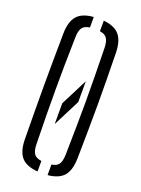

<svg xmlns="http://www.w3.org/2000/svg" viewBox="-152 -873 696 946"><g transform="rotate(20 195.5 -400.0)"><path d="M170 5Q110.5 0.5 84.2 -29.5Q58 -59.5 57 -122Q56 -202 55.5 -270.2Q55 -338.5 55 -402.5Q55 -466.5 55.5 -533.2Q56 -600 57 -677.5Q58 -740 84.2 -770.2Q110.5 -800.5 170 -805V-750Q141.5 -746 130.5 -729.8Q119.5 -713.5 119 -679Q117 -598 116.2 -532Q115.5 -466 115.5 -403.8Q115.5 -341.5 116.2 -273.2Q117 -205 119 -120.5Q119.5 -85.5 130.5 -69.8Q141.5 -54 170 -50ZM222.5 5V-50.5Q250 -54.5 260.5 -70.2Q271 -86 272 -120.5Q273.5 -203 274.5 -270.2Q275.5 -337.5 275.5 -399.5Q275.5 -461.5 274.5 -528.8Q273.5 -596 272 -679Q271 -713 260.5 -729.2Q250 -745.5 222.5 -749.5V-805Q280 -799.5 305.8 -769.2Q331.5 -739 333 -677.5Q334.5 -600 335.2 -533.2Q336 -466.5 336 -402.5Q336 -338.5 335.2 -270.2Q334.5 -202 333 -122Q331.5 -60 305.8 -30.2Q280 -0.5 222.5 5ZM169.5 -243.5V-352.5L241.5 -494V-385Z"/></g></svg>

Font: Big Shoulders Stencil Text Light
Style: Regular
Weight: 300
Designer: Patric King
Foundry: XO Type Co
Version: Version 1.000